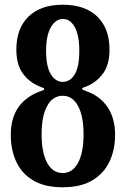

<svg xmlns="http://www.w3.org/2000/svg" viewBox="-20 -780 530 810"><path d="M49 -571Q49 -660 100.2 -710Q151.5 -760 244.5 -760Q339 -760 390.5 -710Q442 -660 442 -571Q442 -507.5 414.8 -470.2Q387.5 -433 346 -416Q337 -412 331.5 -410.5Q326 -409 326 -405.5Q326 -401.5 345 -395Q402.5 -374.5 434 -327.8Q465.5 -281 465.5 -210Q465.5 -148.5 442 -98.5Q418.5 -48.5 369.8 -19.2Q321 10 244.5 10Q168 10 119.5 -19.2Q71 -48.5 48.2 -98.5Q25.5 -148.5 25.5 -210Q25.5 -281.5 57 -326.5Q88.5 -371.5 145 -393Q152.5 -396 159.5 -398.2Q166.5 -400.5 166.5 -404.5Q166.5 -408.5 160 -410.2Q153.5 -412 144 -416.5Q102.5 -434 75.8 -470.8Q49 -507.5 49 -571ZM174.5 -565Q174.5 -499 194.5 -466.8Q214.5 -434.5 244.5 -434.5Q276.5 -434.5 295.5 -466.8Q314.5 -499 314.5 -565Q314.5 -631 295.5 -665.5Q276.5 -700 245.5 -700Q215 -700 194.8 -665.5Q174.5 -631 174.5 -565ZM155.5 -213.5Q155.5 -136 179 -93Q202.5 -50 244.5 -50Q286 -50 309.2 -93Q332.5 -136 332.5 -213.5Q332.5 -290 309.2 -333Q286 -376 244.5 -376Q202.5 -376 179 -333Q155.5 -290 155.5 -213.5Z"/></svg>

Font: Besley* Narrow Semi
Style: Regular
Weight: 600
Width: 4
Designer: Owen Earl
Foundry: indestructible type*
Version: Version 3.000; ttfautohint (v1.8.3)